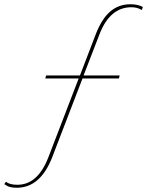

<svg xmlns="http://www.w3.org/2000/svg" viewBox="-170 -755 692 903"><path d="M393 -400 389 -386H218L75 -14Q19 128 -91 128Q-110 128 -123 124.5Q-136 121 -150 111L-142 100Q-124 114 -88 114Q7 114 57 -14L200 -386H43L47 -400H206L280 -593Q308 -666 348 -700.5Q388 -735 443 -735Q479 -735 502 -722L497 -708Q475 -721 448 -721Q347 -721 298 -594L223 -400Z"/></svg>

Font: Prodigy Sans Thin
Style: Italic
Weight: 100
Italic angle: -13°
Designer: Wei Huang
Foundry: Wei Huang
Version: Version 1.003; ttfautohint (v1.8.3)